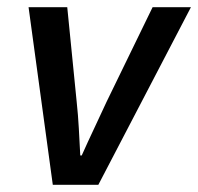

<svg xmlns="http://www.w3.org/2000/svg" viewBox="-20 -511 548 531"><path d="M126 0 59 -491H166L192 -230Q196 -193 198 -156Q200 -119 202 -81H206Q223 -119 240.5 -156Q258 -193 275 -230L402 -491H508L252 0Z"/></svg>

Font: Source Sans 3 Semibold
Style: Italic
Weight: 600
Italic angle: -11°
Designer: Paul D. Hunt
Foundry: Adobe
Version: Version 3.052;hotconv 1.1.0;makeotfexe 2.6.0